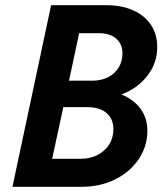

<svg xmlns="http://www.w3.org/2000/svg" viewBox="-20 -720 640 740"><path d="M28 0 177 -700H390Q449 -700 493.5 -680Q538 -660 562 -624Q586 -588 586 -538Q586 -477 548 -428Q510 -379 448 -356Q495 -337 521.5 -301Q548 -265 548 -216Q548 -156 514.5 -106.5Q481 -57 423.5 -28.5Q366 0 294 0ZM246 -409H336Q370 -409 396.5 -422.5Q423 -436 437.5 -460Q452 -484 452 -514Q452 -550 428 -571Q404 -592 362 -592H285ZM181 -108H291Q328 -108 356.5 -123Q385 -138 401 -163.5Q417 -189 417 -222Q417 -262 390.5 -284.5Q364 -307 317 -307H224Z"/></svg>

Font: Red Hat Mono SemiBold
Style: Italic
Weight: 600
Italic angle: -12°
Monospace: yes
Designer: Pentagram, MCKL
Foundry: MCKL
Version: Version 1.030